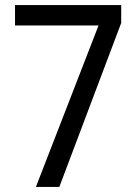

<svg xmlns="http://www.w3.org/2000/svg" viewBox="-20 -734 540 754"><path d="M367 -634 121 0H213L456 -644V-714H39V-634Z"/></svg>

Font: Noto Sans Devanagari UI SemiCondensed
Style: Regular
Weight: 400
Width: 4
Designer: Jelle Bosma - Monotype Design Team
Foundry: Monotype Imaging Inc.
Version: Version 2.003